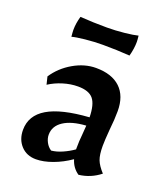

<svg xmlns="http://www.w3.org/2000/svg" viewBox="-117 -681 671 774"><g transform="rotate(20 218.5 -294.0)"><path d="M37 -83Q37 -145 95 -179.5Q153 -214 272 -222Q271 -277 252 -300Q233 -323 186 -323Q155 -323 122.5 -313Q90 -303 64 -286L56 -319Q85 -363 132.5 -390.5Q180 -418 229 -418Q297 -418 333.5 -383.5Q370 -349 370 -284Q370 -248 365 -203Q361 -155 361 -132Q361 -94 369 -73Q377 -52 400 -27Q360 5 309 11Q281 -8 271 -42Q235 -17 196.5 -3Q158 11 126 11Q86 11 61.5 -15.5Q37 -42 37 -83ZM265 -82V-89Q265 -118 268 -146L271 -186Q209 -182 175 -159.5Q141 -137 141 -100Q141 -84 149.5 -68Q158 -52 172 -43Q194 -45 219 -56Q244 -67 265 -82ZM90 -531Q90 -559 99 -590Q154 -586 214 -586Q249 -586 287.5 -590Q326 -594 345 -599Q347 -581 347 -573Q347 -544 338 -511Q283 -515 223 -515Q186 -515 147.5 -511Q109 -507 92 -502Q90 -522 90 -531Z"/></g></svg>

Font: Mirza Medium
Style: Regular
Weight: 500
Designer: Arabic design by Kourosh Beigpour, Latin design by Eduardo Tunni, engineering by Lasse Fister
Version: Version 1.0010g